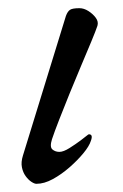

<svg xmlns="http://www.w3.org/2000/svg" viewBox="-20 -435 301 469"><path d="M69 14Q64 14 56.5 9Q49 4 42.5 -5Q36 -14 33.5 -26.5Q31 -39 36 -55L141 -396Q145 -407 151 -411Q157 -415 174 -415Q185 -415 196 -408Q207 -401 214 -391.5Q221 -382 218 -372Q214 -360 203 -333.5Q192 -307 178 -274Q164 -241 150 -206.5Q136 -172 124.5 -142.5Q113 -113 107 -95Q101 -76 108 -70Q115 -64 125 -64Q135 -64 150 -73.5Q165 -83 177 -92Q185 -98 190.5 -102.5Q196 -107 197 -107Q208 -107 202 -91Q198 -78 183.5 -60.5Q169 -43 149.5 -26Q130 -9 109 2.5Q88 14 69 14Z"/></svg>

Font: EB Garamond
Style: Italic
Weight: 400
Italic angle: -17.2°
Designer: Georg Duffner and Octavio Pardo
Foundry: Georg Duffner
Version: Version 1.001